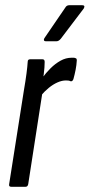

<svg xmlns="http://www.w3.org/2000/svg" viewBox="-20 -715 343 735"><path d="M23 0Q13 0 15 -10L71 -366Q78 -407 81.5 -434Q85 -461 86 -478Q86 -488 95 -488H143Q151 -488 151 -478Q151 -458 147.5 -431Q144 -404 142 -388L145 -378L88 -10Q86 0 78 0ZM135 -347 142 -417Q156 -436 173.5 -453.5Q191 -471 211.5 -482.5Q232 -494 254 -494Q258 -494 262 -494Q266 -494 270 -492Q274 -491 274 -484Q273 -466 269.5 -448Q266 -430 261 -412Q257 -402 250 -404Q246 -406 242.5 -406.5Q239 -407 232 -407Q217 -407 200 -399.5Q183 -392 166.5 -378.5Q150 -365 135 -347ZM155 -557Q150 -557 148.5 -560.5Q147 -564 150 -569L230 -686Q235 -695 245 -695H295Q301 -695 302.5 -692Q304 -689 301 -683L213 -567Q205 -557 196 -557Z"/></svg>

Font: Sofia Sans Extra Condensed Medium
Style: Italic
Weight: 500
Italic angle: -9°
Version: Version 4.100